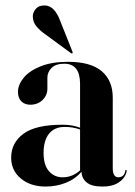

<svg xmlns="http://www.w3.org/2000/svg" viewBox="-20 -676 495 705"><path d="M21 -97Q21 -151.5 66 -184.8Q111 -218 209 -218Q230 -218 245.5 -215Q261 -212 274 -207V-368Q274 -442 216 -442Q184.5 -442 169.2 -426.5Q154 -411 154 -391V-350.5Q154 -326 136.2 -308.8Q118.5 -291.5 91 -291.5Q71.5 -291.5 58.8 -303.5Q46 -315.5 46 -339Q46 -365 67 -390.5Q88 -416 129 -432.5Q170 -449 230.5 -449Q312.5 -449 353.2 -414.8Q394 -380.5 394 -317.5V-58Q394 -25 415 -25Q424 -25 431 -30.5Q438 -36 440 -49Q440 -52 442.5 -52Q445 -52 445 -49Q445 -39.5 436.2 -25.8Q427.5 -12 408 -1.5Q388.5 9 356 9Q316 9 297.8 -6.5Q279.5 -22 279.5 -45.5Q256.5 -18.5 221.8 -4.8Q187 9 148 9Q91.5 9 56.2 -20.8Q21 -50.5 21 -97ZM140 -114.5Q140 -70.5 159.5 -47.8Q179 -25 210 -25Q246 -25 274 -50.5V-200.5Q247.5 -210 218 -210Q180 -210 160 -185Q140 -160 140 -114.5ZM201 -599.5 246 -486.5Q247.5 -482 246 -480.5Q244 -478.5 240.5 -481L143.5 -552Q126 -564.5 113.2 -580Q100.5 -595.5 100.5 -616.5Q100.5 -630 111 -643Q121.5 -656 143.5 -656Q180 -656 201 -599.5Z"/></svg>

Font: Fraunces 144pt S000 SemiBold
Style: Regular
Weight: 600
Version: Version 1.000; ttfautohint (v1.8.3)